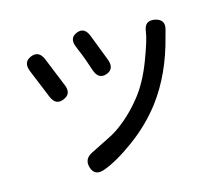

<svg xmlns="http://www.w3.org/2000/svg" viewBox="-109 -893 1218 1066"><g transform="rotate(-15 500.0 -359.5)"><path d="M364 28Q307 48 290 -5Q274 -57 325 -82L431 -135Q456 -147 479 -162Q564 -218 638 -311Q696 -384 739 -497.5Q782 -611 787 -655Q795 -717 854 -704Q912 -691 894 -632Q892 -627 885 -599Q833 -394 725 -251Q649 -151 543 -74Q442 0 364 28ZM248 -408Q199 -387 176 -443L108 -609Q86 -665 135 -685Q184 -705 207 -650L275 -483Q298 -428 248 -408ZM515 -482Q466 -465 446 -522L429 -572Q420 -599 409 -626L390 -672Q367 -728 415 -747Q462 -766 484 -710L543 -557Q564 -500 515 -482Z"/></g></svg>

Font: Resource Han Rounded CN Medium
Style: Regular
Weight: 500
Designer: Cyano Hao (round all glyphs); Ryoko NISHIZUKA 西塚涼子 (kana, bopomofo & ideographs); Paul D. Hunt (Latin, Greek & Cyrillic)
Foundry: Cyano Hao
Version: 0.990